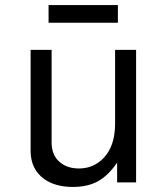

<svg xmlns="http://www.w3.org/2000/svg" viewBox="-20 -721 658 759"><path d="M518 -524V0H443V-78Q407 -26 366.5 -4Q326 18 268 18Q199 18 155 -13Q101 -52 101 -125V-524H184V-158Q184 -105 219 -78Q248 -55 292 -55Q351 -55 391 -98Q435 -145 435 -233V-524ZM172 -701H446V-631H172Z"/></svg>

Font: Fragment Mono SC
Style: Regular
Weight: 400
Monospace: yes
Designer: Wei Huang based on Nimbus Sans by URW Studio, based on Helvetica by Max Miedinger.
Foundry: Wei Huang
Version: Version 1.012; ttfautohint (v1.8.4.7-5d5b)